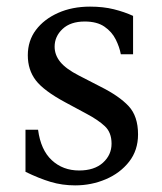

<svg xmlns="http://www.w3.org/2000/svg" viewBox="-20 -550 488 580"><path d="M207 10Q168 10 133 -0.5Q98 -11 57 -31V-158H95Q103 -97 136.5 -66Q170 -35 219 -35Q265 -35 291 -58.5Q317 -82 317 -116Q317 -150 296.5 -169Q276 -188 242 -206L177 -241Q112 -276 88 -307.5Q64 -339 64 -383Q64 -427 88.5 -459.5Q113 -492 155.5 -511Q198 -530 252 -530Q292 -530 324 -522Q356 -514 382 -502V-386H345Q341 -408 329.5 -431Q318 -454 295.5 -469.5Q273 -485 236 -485Q193 -485 169 -462.5Q145 -440 145 -409Q145 -384 162 -363Q179 -342 218 -322L284 -288Q340 -260 368.5 -229.5Q397 -199 397 -144Q397 -96 370 -61.5Q343 -27 299.5 -8.5Q256 10 207 10Z"/></svg>

Font: Hedvig Letters Serif
Style: Regular
Weight: 400
Designer: Alexander Örn & Tor Weibull
Foundry: Kanon Foundry
Version: Version 1.000